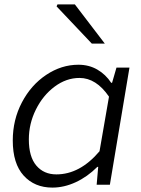

<svg xmlns="http://www.w3.org/2000/svg" viewBox="-20 -839 639 872"><path d="M38 -201Q38 -295 79.5 -374Q121 -453 190 -499Q259 -545 336 -545Q384 -545 422 -523Q460 -501 485 -463H489L509 -532H568L479 0H419L426 -81H422Q377 -36 324 -11.5Q271 13 218 13Q137 13 87.5 -41.5Q38 -96 38 -201ZM432 -152 475 -400Q417 -485 341 -485Q281 -485 228 -445.5Q175 -406 143 -341.5Q111 -277 111 -206Q111 -127 145 -87Q179 -47 236 -47Q343 -47 432 -152ZM237 -810 241 -819H320L456 -641H397Z"/></svg>

Font: Nebula Sans Book
Style: Regular
Weight: 400
Italic angle: -9°
Designer: Paul D. Hunt for Adobe (as Source Sans)
Foundry: Nebula Entertainment & Broadcasting LLC
Version: Version 1.010